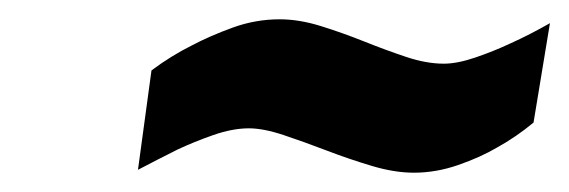

<svg xmlns="http://www.w3.org/2000/svg" viewBox="-20 -407 590 199"><path d="M533 -280Q515 -265 495 -254Q478 -244 455 -236Q432 -228 409 -228Q389 -228 365.5 -235Q342 -242 318.5 -251Q295 -260 274 -267Q253 -274 238 -274Q221 -274 201 -267Q181 -260 164 -252Q144 -242 123 -231L137 -334Q157 -349 179 -360Q198 -370 221.5 -378.5Q245 -387 270 -387Q290 -387 312.5 -380Q335 -373 357.5 -364Q380 -355 401 -348Q422 -341 440 -341Q454 -341 473 -347.5Q492 -354 509 -362Q529 -371 550 -383Z"/></svg>

Font: Panefresco 750wt
Style: Italic
Weight: 750
Foundry: Campivisivi & Chank Co
Version: Version 1.000